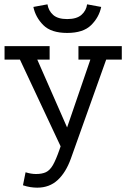

<svg xmlns="http://www.w3.org/2000/svg" viewBox="-20 -642 583 886"><path d="M152 224Q137 224 120.5 221.5Q104 219 86 213L98 153Q111 157 123 159Q135 161 146 161Q174 161 192 152.5Q210 144 224 120Q238 96 255 47L397 -367H342V-429H542V-367H470L307 90Q284 154 246 189Q208 224 152 224ZM277 70 72 -367H1V-429H209V-367H152L308 -12ZM290 -490Q216 -490 180 -526Q144 -562 134 -610L199 -622Q204 -592 225.5 -573Q247 -554 290 -554Q334 -554 356 -573.5Q378 -593 382 -622L447 -610Q437 -562 400.5 -526Q364 -490 290 -490Z"/></svg>

Font: Podkova VF Beta
Style: Regular
Weight: 400
Designer: Ilya Yudin
Foundry: Cyreal (www.cyreal.org)
Version: Version 2.100